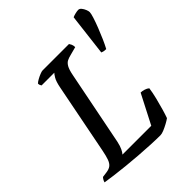

<svg xmlns="http://www.w3.org/2000/svg" viewBox="-234 -923 1046 1046"><g transform="rotate(-45 288.5 -400.0)"><path d="M386 0Q355 0 313 -2Q271 -4 225 -7.5Q179 -11 134 -15.5Q89 -20 51 -25Q13 -30 -11 -34Q-9 -42 -4.5 -49.5Q0 -57 4 -61L34 -65Q57 -68 69.5 -78Q82 -88 89.5 -109Q97 -130 104 -166L183 -568Q191 -610 202.5 -628.5Q214 -647 218 -650H120Q117 -654 115 -659Q113 -664 113 -671Q120 -678 133.5 -685.5Q147 -693 161 -698.5Q175 -704 181 -704H385Q388 -700 392.5 -691Q397 -682 397 -668L348 -655Q331 -651 318.5 -644.5Q306 -638 296.5 -621.5Q287 -605 280 -569L195 -141Q189 -113 180.5 -96Q172 -79 165 -72H387L474 -241Q486 -241 500.5 -236.5Q515 -232 524 -224Q520 -194 511 -158Q502 -122 493 -91Q484 -60 477 -41Q466 -33 448.5 -23.5Q431 -14 414 -7Q397 0 386 0ZM509 -541Q496 -541 488.5 -543Q481 -545 477 -547L506 -789Q514 -793 528.5 -796.5Q543 -800 552 -800Q562 -800 570 -790Q578 -780 583 -767.5Q588 -755 588 -747Q588 -737 580 -711.5Q572 -686 559.5 -654Q547 -622 533.5 -591.5Q520 -561 509 -541Z"/></g></svg>

Font: Texturina 12pt Medium
Style: Italic
Weight: 500
Italic angle: -11°
Designer: Guillermo Torres Carreño
Foundry: Omnibus-Type
Version: Version 1.002